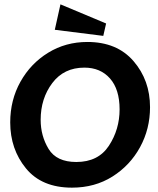

<svg xmlns="http://www.w3.org/2000/svg" viewBox="-20 -853 726 883"><path d="M455 -688 232 -716 258 -833 468 -745ZM382 -660Q518 -660 594 -572Q670 -484 670 -360Q670 -260 624 -176Q578 -92 497 -41Q416 10 311 10Q172 10 99.5 -78.5Q27 -167 27 -290Q27 -393 74 -477Q121 -561 201.5 -610.5Q282 -660 382 -660ZM331 -108Q432 -108 481 -183Q530 -258 530 -350Q530 -442 486 -492Q442 -542 368 -542Q274 -542 220.5 -471Q167 -400 167 -302Q167 -228 203.5 -168Q240 -108 331 -108Z"/></svg>

Font: Zilla Slab
Style: Bold Italic
Weight: 700
Italic angle: -6°
Designer: Typotheque.com
Foundry: Typotheque type foundry
Version: Version 1.1; 2017; ttfautohint (v1.6)